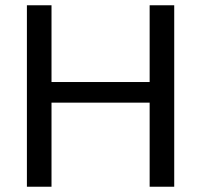

<svg xmlns="http://www.w3.org/2000/svg" viewBox="-20 -708 762 728"><path d="M547.4 0V-318.8H175.3V0H82V-688H175.3V-397H547.4V-688H640.6V0Z"/></svg>

Font: Liberation Sans
Style: Regular
Weight: 400
Designer: Steve Matteson
Foundry: Ascender Corporation
Version: Version 2.00.1